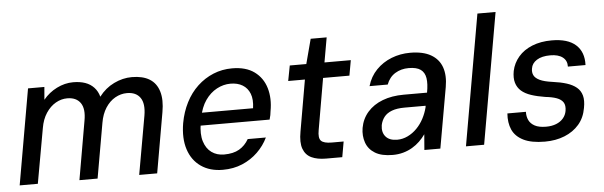

<svg xmlns="http://www.w3.org/2000/svg" viewBox="-47 -880 3312 1053"><g transform="rotate(-5 1608.5 -354.0)"><path d="M24 0 116 -526H206L200 -456Q231 -494 275 -516Q319 -538 365 -538Q403 -538 431.5 -528Q460 -518 479.5 -497Q499 -476 507 -446Q541 -491 589.5 -514.5Q638 -538 688 -538Q748 -538 785.5 -515Q823 -492 837 -445.5Q851 -399 839 -332L781 0H682L739 -322Q750 -387 727 -420Q704 -453 654 -453Q620 -453 589 -435.5Q558 -418 536 -384Q514 -350 506 -302L453 0H353L409 -322Q421 -387 398 -420Q375 -453 325 -453Q292 -453 261.5 -435.5Q231 -418 208.5 -384Q186 -350 178 -302L124 0Z M1142 12Q1071 12 1022 -22Q973 -56 953 -117.5Q933 -179 947 -262Q958 -323 984 -374Q1010 -425 1049 -461.5Q1088 -498 1136.5 -518Q1185 -538 1240 -538Q1316 -538 1362.5 -504Q1409 -470 1426 -412.5Q1443 -355 1430 -285Q1429 -275 1427 -264Q1425 -253 1421 -240H1016L1028 -310H1336Q1343 -358 1330.5 -390Q1318 -422 1290.5 -438.5Q1263 -455 1224 -455Q1185 -455 1148.5 -435.5Q1112 -416 1085.5 -378Q1059 -340 1048 -282L1043 -254Q1033 -194 1045.5 -153.5Q1058 -113 1087 -92Q1116 -71 1156 -71Q1207 -71 1239.5 -90Q1272 -109 1292 -144H1392Q1371 -100 1334.5 -64.5Q1298 -29 1249.5 -8.5Q1201 12 1142 12Z M1711 0Q1663 0 1631 -15Q1599 -30 1586 -65Q1573 -100 1584 -160L1633 -442H1541L1557 -526H1648L1684 -662H1772L1748 -526H1893L1878 -442H1733L1684 -159Q1676 -116 1691 -100.5Q1706 -85 1750 -85H1815L1800 0Z M2077 12Q2016 12 1980 -10Q1944 -32 1931 -69.5Q1918 -107 1925 -150Q1934 -200 1966 -236.5Q1998 -273 2049 -292.5Q2100 -312 2166 -312H2294Q2303 -360 2298 -391.5Q2293 -423 2271 -439Q2249 -455 2205 -455Q2163 -455 2130.5 -435Q2098 -415 2083 -375H1983Q1998 -427 2033.5 -463.5Q2069 -500 2117.5 -519Q2166 -538 2220 -538Q2291 -538 2334.5 -513Q2378 -488 2394 -442.5Q2410 -397 2399 -334L2340 0H2252L2259 -86Q2245 -66 2226.5 -48Q2208 -30 2185 -16.5Q2162 -3 2135 4.5Q2108 12 2077 12ZM2109 -69Q2139 -69 2167 -82.5Q2195 -96 2217.5 -119Q2240 -142 2255.5 -171.5Q2271 -201 2279 -233L2280 -241H2164Q2122 -241 2094 -230.5Q2066 -220 2051 -200.5Q2036 -181 2031 -156Q2025 -117 2045.5 -93Q2066 -69 2109 -69Z M2481 0 2607 -720H2707L2581 0Z M2915 12Q2841 12 2797 -10Q2753 -32 2736 -70.5Q2719 -109 2723 -160H2825Q2824 -135 2833.5 -114.5Q2843 -94 2866 -81.5Q2889 -69 2929 -69Q2960 -69 2984 -78.5Q3008 -88 3023 -105.5Q3038 -123 3042 -146Q3047 -176 3036 -193Q3025 -210 3000.5 -219Q2976 -228 2938 -232Q2894 -239 2861 -250Q2828 -261 2807.5 -279Q2787 -297 2779 -324Q2771 -351 2778 -389Q2787 -432 2816 -466Q2845 -500 2892 -519Q2939 -538 3000 -538Q3088 -538 3132 -498.5Q3176 -459 3173 -387H3076Q3077 -420 3053 -438.5Q3029 -457 2985 -457Q2938 -457 2910.5 -439.5Q2883 -422 2879 -394Q2875 -373 2883 -356.5Q2891 -340 2915 -328.5Q2939 -317 2983 -311Q3029 -305 3062 -294.5Q3095 -284 3116 -266.5Q3137 -249 3144.5 -221.5Q3152 -194 3144 -153Q3135 -100 3103.5 -63.5Q3072 -27 3023.5 -7.5Q2975 12 2915 12Z"/></g></svg>

Font: DM Sans 9pt Medium
Style: Italic
Weight: 500
Italic angle: -10°
Version: Version 4.004;gftools[0.9.30]